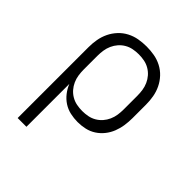

<svg xmlns="http://www.w3.org/2000/svg" viewBox="-203 -660 1006 1006"><g transform="rotate(45 300.0 -156.5)"><path d="M91 215V-310Q91 -339 96 -367.5Q101 -396 113.5 -422Q126 -448 146 -469.5Q166 -491 192 -504.5Q218 -518 246.5 -523Q275 -528 304 -528Q333 -528 361.5 -523Q390 -518 416 -504.5Q442 -491 462 -469.5Q482 -448 494.5 -422Q507 -396 512 -367.5Q517 -339 517 -310V-210Q517 -183 513 -155.5Q509 -128 499 -102.5Q489 -77 472 -55.5Q455 -34 432 -19Q409 -4 382 2Q355 8 328 8Q300 8 273 2Q246 -4 223 -19Q200 -34 183 -56Q166 -78 156 -103V215ZM304 -50Q325 -50 345.5 -54Q366 -58 384 -68.5Q402 -79 415.5 -94.5Q429 -110 437.5 -129Q446 -148 449 -168.5Q452 -189 452 -210V-310Q452 -331 449 -351.5Q446 -372 437.5 -391Q429 -410 415.5 -425.5Q402 -441 384 -451.5Q366 -462 345.5 -466Q325 -470 304 -470Q283 -470 262.5 -466Q242 -462 224 -451.5Q206 -441 192.5 -425.5Q179 -410 170.5 -391Q162 -372 159 -351.5Q156 -331 156 -310V-210Q156 -189 159 -168.5Q162 -148 170.5 -129Q179 -110 192.5 -94.5Q206 -79 224 -68.5Q242 -58 262.5 -54Q283 -50 304 -50Z"/></g></svg>

Font: Iosevka Light Extended
Style: Regular
Weight: 300
Width: 7
Monospace: yes
Designer: Belleve Invis
Foundry: Belleve Invis
Version: Version 32.5.0; ttfautohint (v1.8.4)